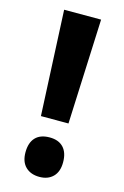

<svg xmlns="http://www.w3.org/2000/svg" viewBox="-113 -766 533 828"><g transform="rotate(15 153.5 -352.0)"><path d="M212 -245H89L67 -714H232ZM65 -77Q65 -120 86.5 -143Q108 -166 150 -166Q190 -166 211.5 -143Q233 -120 233 -77Q233 -35 210.5 -12.5Q188 10 150 10Q111 10 88 -12.5Q65 -35 65 -77Z"/></g></svg>

Font: Noto Sans Sinhala ExtraCondensed ExtraBold
Style: Regular
Weight: 800
Width: 2
Designer: Jelle Bosma - Monotype Design Team
Foundry: Monotype Imaging Inc.
Version: Version 2.006; ttfautohint (v1.8.4.7-5d5b)